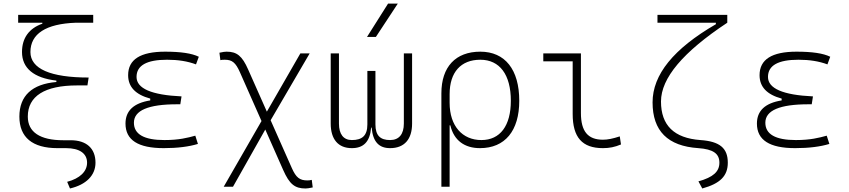

<svg xmlns="http://www.w3.org/2000/svg" viewBox="-20 -815 4728 1069"><path d="M299.8 9.8H347.7C422.4 9.8 464.8 39.1 464.8 90.8C464.8 140.1 424.3 178.7 354 197.3L369.6 234.4C460 213.4 511.7 161.1 511.7 90.8C511.7 11.2 461.4 -34.2 373.5 -34.2H332C202.6 -34.2 134.8 -79.6 134.8 -166C134.8 -279.8 229 -339.4 409.2 -339.4H466.8L473.6 -383.3C260.7 -383.3 149.4 -432.1 149.4 -525.4C149.4 -627 235.8 -682.6 402.3 -688.5H499V-732.4H81.1V-688.5H215.8V-683.1C141.6 -657.2 102.5 -603 102.5 -525.4C102.5 -435.5 168 -380.9 293.9 -366.2V-358.4C158.7 -347.2 87.9 -281.7 87.9 -166C87.9 -50.3 160.6 9.8 299.8 9.8Z M891.6 9.8C968.3 9.8 1032.7 1.5 1082 -13.7L1067.4 -59.6C1025.4 -47.9 976.1 -35.2 895.5 -35.2C782.2 -35.2 725.6 -67.4 725.6 -131.8C725.6 -200.2 805.7 -234.4 965.8 -234.4H983.9L990.7 -278.3C823.2 -286.1 740.2 -322.3 740.2 -386.7C740.2 -450.7 796.9 -482.4 910.2 -482.4C971.2 -482.4 1024.4 -474.1 1071.3 -456.5L1086.9 -499C1048.3 -518.1 986.3 -527.3 899.4 -527.3C761.7 -527.3 693.4 -483.9 693.4 -396.5C693.4 -331.5 733.9 -288.6 816.4 -266.1V-255.9C724.1 -241.2 678.7 -198.2 678.7 -127C678.7 -35.2 749 9.8 891.6 9.8Z M1681.2 234.4C1690.9 234.4 1700.2 232.9 1721.2 228.5L1715.8 186.5C1706.1 189 1700.2 189.5 1690.9 189.5C1648.9 189.5 1628.4 173.8 1605 121.1L1486.8 -145.5L1704.1 -517.6H1652.3L1465.8 -193.4L1361.8 -427.7C1328.1 -504.4 1298.3 -527.3 1241.7 -527.3C1231.9 -527.3 1222.7 -525.9 1201.7 -521.5L1207 -480C1212.9 -481.9 1218.3 -482.4 1231.9 -482.4C1272 -482.4 1292 -466.8 1315.9 -412.6L1436 -141.1L1225.6 224.6H1277.3L1457 -93.8L1556.6 131.3C1591.8 210.9 1621.6 234.4 1681.2 234.4Z M2151.9 9.8C2231.4 9.8 2274.4 -39.6 2274.4 -127V-517.6H2228.5V-127C2228.5 -68.4 2202.1 -35.2 2151.9 -35.2C2098.6 -35.2 2070.3 -59.1 2070.3 -122.1V-419.9H2025.4V-122.1C2025.4 -59.1 1995.6 -35.2 1939 -35.2C1892.1 -35.2 1867.2 -68.4 1867.2 -127V-517.6H1821.3V-127C1821.3 -39.6 1862.8 9.8 1939 9.8C2002.9 9.8 2039.6 -24.4 2046.4 -104.5H2049.3C2056.2 -24.4 2090.8 9.8 2151.9 9.8ZM2023.4 -609.4H2072.8L2194.8 -794.9H2140.6Z M2652.3 9.8C2791.5 9.8 2871.1 -86.4 2871.1 -253.9C2871.1 -427.7 2792 -527.3 2654.3 -527.3C2516.6 -527.3 2437.5 -442.9 2437.5 -295.4V224.6H2483.4V-117.2H2487.3C2507.3 -32.2 2567.4 9.8 2652.3 9.8ZM2483.4 -242.2V-291C2483.4 -412.6 2545.9 -482.4 2654.3 -482.4C2762.2 -482.4 2824.2 -399.4 2824.2 -253.9C2824.2 -114.7 2764.6 -35.2 2660.2 -35.2C2554.2 -35.2 2483.4 -113.8 2483.4 -242.2Z M3336.9 9.8C3373 9.8 3402.8 3.9 3437.5 -10.7L3430.7 -55.7C3392.1 -43 3363.3 -37.1 3336.9 -37.1C3252.9 -37.1 3214.4 -84 3214.4 -185.5V-517.6H3004.9V-473.6H3168.5V-180.7C3168.5 -50.3 3221.2 9.8 3336.9 9.8Z M3890.1 234.4C3989.7 207 4032.2 164.6 4032.2 90.8C4032.2 9.3 3986.8 -27.8 3879.9 -35.2C3732.9 -45.9 3660.2 -117.2 3660.2 -250C3660.2 -379.9 3782.7 -525.4 4029.3 -688.5V-732.4H3640.6V-688.5H3965.8V-680.2C3730 -543.5 3613.3 -399.4 3613.3 -245.1C3613.3 -85.9 3697.8 -1.5 3868.2 9.8C3950.2 15.6 3985.4 40 3985.4 90.8C3985.4 140.6 3950.7 171.9 3868.7 194.8Z M4407.2 9.8C4483.9 9.8 4548.3 1.5 4597.7 -13.7L4583 -59.6C4541 -47.9 4491.7 -35.2 4411.1 -35.2C4297.9 -35.2 4241.2 -67.4 4241.2 -131.8C4241.2 -200.2 4321.3 -234.4 4481.4 -234.4H4499.5L4506.3 -278.3C4338.9 -286.1 4255.9 -322.3 4255.9 -386.7C4255.9 -450.7 4312.5 -482.4 4425.8 -482.4C4486.8 -482.4 4540 -474.1 4586.9 -456.5L4602.5 -499C4564 -518.1 4502 -527.3 4415 -527.3C4277.3 -527.3 4209 -483.9 4209 -396.5C4209 -331.5 4249.5 -288.6 4332 -266.1V-255.9C4239.7 -241.2 4194.3 -198.2 4194.3 -127C4194.3 -35.2 4264.6 9.8 4407.2 9.8Z"/></svg>

Font: Cascadia Mono PL ExtraLight
Style: Regular
Weight: 200
Monospace: yes
Designer: Aaron Bell
Foundry: Saja Typeworks
Version: Version 2404.023